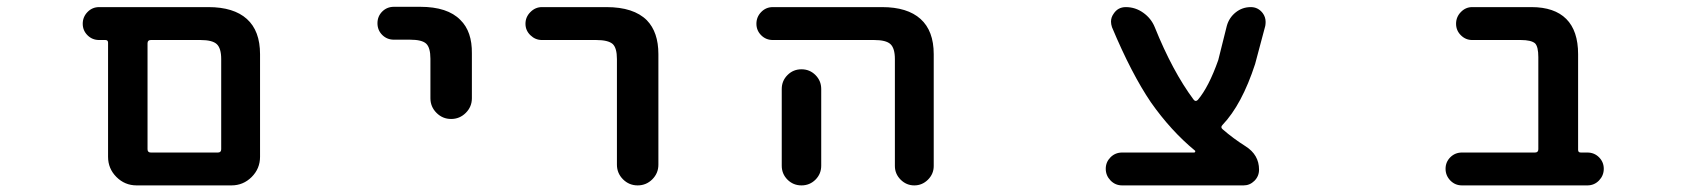

<svg xmlns="http://www.w3.org/2000/svg" viewBox="-20 -569 5040 570"><path d="M385.7 -18.6Q350.6 -18.6 325.7 -43.5Q300.8 -68.4 300.8 -103.5V-442.4Q300.8 -450.2 293 -450.2H274.4Q253.9 -450.2 239.7 -464.4Q225.6 -478.5 225.6 -498.5Q225.6 -518.6 239.7 -533.2Q253.9 -547.9 274.4 -547.9H598.6Q673.8 -547.9 712.9 -512.7Q752 -477.5 752 -408.2V-103.5Q752 -68.4 727.1 -43.5Q702.1 -18.6 667 -18.6ZM627 -116.2Q636.7 -116.2 636.7 -126V-393.6Q636.7 -425.8 623.5 -438Q610.4 -450.2 575.2 -450.2H427.7Q418 -450.2 418 -440.4V-126Q418 -116.2 427.7 -116.2Z M1257.8 -277.3V-394.5Q1257.8 -427.7 1245.1 -439.5Q1232.4 -451.2 1197.3 -451.2H1149.4Q1128.9 -451.2 1114.7 -465.3Q1100.6 -479.5 1100.6 -500Q1100.6 -520.5 1114.7 -534.7Q1128.9 -548.8 1149.4 -548.8H1227.5Q1308.6 -548.8 1346.7 -509.8Q1381.8 -475.6 1380.9 -410.2V-277.3Q1380.9 -252 1362.8 -233.9Q1344.7 -215.8 1319.3 -215.8Q1293.9 -215.8 1275.9 -233.9Q1257.8 -252 1257.8 -277.3Z M1811.5 -80.1V-393.6Q1811.5 -426.8 1798.8 -438.5Q1785.2 -450.2 1750 -450.2H1588.9Q1569.3 -450.2 1554.7 -464.4Q1540 -478.5 1540 -498.5Q1540 -518.6 1554.7 -533.2Q1569.3 -547.9 1588.9 -547.9H1780.3Q1861.3 -547.9 1900.4 -508.8Q1934.6 -473.6 1934.6 -408.2V-80.1Q1934.6 -54.7 1916.5 -36.6Q1898.4 -18.6 1873 -18.6Q1847.7 -18.6 1829.6 -36.6Q1811.5 -54.7 1811.5 -80.1Z M2636.7 -76.2V-393.6Q2636.7 -425.8 2623.5 -438Q2610.4 -450.2 2575.2 -450.2H2274.4Q2253.9 -450.2 2239.7 -464.4Q2225.6 -478.5 2225.6 -498.5Q2225.6 -518.6 2239.7 -533.2Q2253.9 -547.9 2274.4 -547.9H2598.6Q2673.8 -547.9 2712.9 -512.7Q2752 -477.5 2752 -408.2V-76.2Q2752 -52.7 2734.9 -35.6Q2717.8 -18.6 2694.3 -18.6Q2670.9 -18.6 2653.8 -35.6Q2636.7 -52.7 2636.7 -76.2ZM2300.8 -77.1V-304.7Q2300.8 -329.1 2317.9 -346.2Q2335 -363.3 2359.4 -363.3Q2383.8 -363.3 2400.9 -346.2Q2418 -329.1 2418 -304.7V-77.1Q2418 -52.7 2400.9 -35.6Q2383.8 -18.6 2359.4 -18.6Q2335 -18.6 2317.9 -35.6Q2300.8 -52.7 2300.8 -77.1Z M3311.5 -18.6Q3291 -18.6 3276.9 -33.2Q3262.7 -47.9 3262.7 -67.9Q3262.7 -87.9 3276.9 -102.1Q3291 -116.2 3311.5 -116.2H3525.4Q3527.3 -116.2 3528.3 -118.7Q3529.3 -121.1 3527.3 -122.1Q3456.1 -180.7 3396.5 -265.6Q3338.9 -350.6 3281.2 -488.3Q3278.3 -497.1 3278.3 -504.9Q3278.3 -517.6 3286.1 -528.3Q3298.8 -547.9 3322.3 -547.9Q3350.6 -547.9 3374 -531.2Q3397.5 -514.6 3408.2 -488.3Q3460.9 -357.4 3523.4 -273.4Q3529.3 -265.6 3536.1 -272.5Q3568.4 -310.5 3596.7 -390.6L3622.1 -492.2Q3628.9 -516.6 3648.4 -532.2Q3668 -547.9 3693.4 -547.9Q3714.8 -547.9 3728.5 -530.3Q3737.3 -518.6 3737.3 -503.9Q3737.3 -498 3736.3 -492.2L3706.1 -378.9Q3667 -258.8 3609.4 -198.2Q3602.5 -191.4 3609.4 -185.5Q3640.6 -158.2 3677.7 -134.8Q3717.8 -109.4 3717.8 -65.4Q3717.8 -45.9 3704.1 -32.2Q3690.4 -18.6 3671.9 -18.6Z M4320.3 -18.6Q4299.8 -18.6 4285.6 -33.2Q4271.5 -47.9 4271.5 -67.9Q4271.5 -87.9 4285.6 -102.1Q4299.8 -116.2 4320.3 -116.2H4537.1Q4546.9 -116.2 4546.9 -126V-399.4Q4546.9 -430.7 4537.1 -440.4Q4525.4 -450.2 4495.1 -450.2H4350.6Q4331.1 -450.2 4316.9 -464.4Q4302.7 -478.5 4302.7 -498.5Q4302.7 -518.6 4316.9 -533.2Q4331.1 -547.9 4350.6 -547.9H4526.4Q4594.7 -547.9 4629.9 -512.7Q4665 -477.5 4665 -408.2V-124Q4665 -116.2 4672.9 -116.2H4692.4Q4712.9 -116.2 4727.1 -102.1Q4741.2 -87.9 4741.2 -67.9Q4741.2 -47.9 4727.1 -33.2Q4712.9 -18.6 4692.4 -18.6Z"/></svg>

Font: Rounded-X Mgen+ 1mn medium
Style: Regular
Weight: 500
Designer: [Source Han Sans]
Ryoko NISHIZUKA  (kana & ideographs); Paul D. Hunt (Latin, Greek & Cyrillic); Wenlong ZHANG  (bopomofo
Version: Version 1.059.20150602